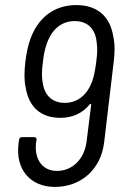

<svg xmlns="http://www.w3.org/2000/svg" viewBox="-20 -728 471 756"><path d="M428 -487C432 -520 433 -555 426 -584C414 -663 363 -708 281 -708C193 -708 130 -659 99 -573C91 -550 84 -520 80 -486C75 -443 75 -409 81 -384C93 -309 138 -264 218 -264C262 -264 304 -280 334 -318C336 -321 339 -319 339 -316L321 -171C312 -100 264 -55 204 -55C148 -55 114 -100 122 -167L124 -178C124 -184 121 -188 115 -188H66C60 -188 56 -184 55 -178L53 -163C40 -60 100 8 196 8C298 8 377 -60 390 -167ZM235 -323C184 -323 155 -354 148 -403C144 -423 144 -450 149 -484C152 -513 157 -536 164 -555C184 -615 225 -645 274 -645C328 -645 357 -611 361 -558C364 -537 363 -515 359 -485C355 -453 350 -427 342 -405C323 -355 286 -323 235 -323Z"/></svg>

Font: Barlow Semi Condensed
Style: Italic
Weight: 400
Width: 4
Italic angle: -7°
Designer: Jeremy Tribby
Foundry: Tribby Type
Version: Version 1.422;hotconv 1.0.109;makeotfexe 2.5.65596